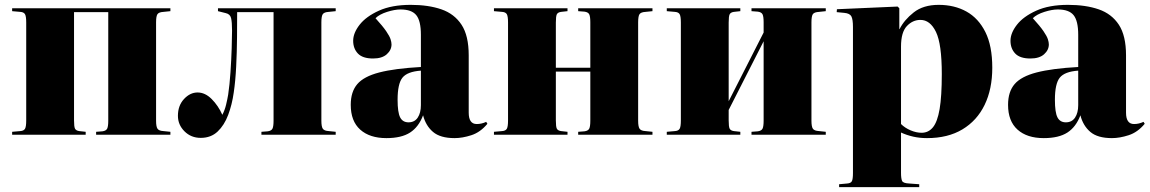

<svg xmlns="http://www.w3.org/2000/svg" viewBox="-20 -555 4736 791"><path d="M30 0V-12L64 -15Q78 -16 83 -24.5Q88 -33 88 -59V-462Q88 -488 83 -496.5Q78 -505 64 -506L30 -509V-521H682V-509L653 -506Q635 -505 629 -497Q623 -489 623 -463V-58Q623 -33 629 -24.5Q635 -16 653 -15L682 -12V0H376V-12L402 -14Q417 -16 421.5 -25Q426 -34 426 -58V-505H285V-59Q285 -33 289 -25Q293 -17 306 -15L333 -12V0Z M807 13Q767 13 740 -14Q713 -41 713 -78Q713 -120 738 -147Q763 -174 794 -174Q825 -174 852 -147Q879 -120 896 -82Q906 -101 911.5 -124Q917 -147 920 -165Q926 -205 929.5 -257Q933 -309 934.5 -356Q936 -403 936 -429Q936 -464 932 -480.5Q928 -497 910 -501L878 -509V-521H1363V-509L1334 -506Q1316 -505 1310 -497Q1304 -489 1304 -463V-58Q1304 -33 1310 -24.5Q1316 -16 1334 -15L1363 -12V0H1057V-12L1083 -14Q1098 -16 1102.5 -25Q1107 -34 1107 -58V-505H957Q957 -460 956.5 -400.5Q956 -341 953 -281Q950 -221 943 -174Q936 -124 920 -81.5Q904 -39 876.5 -13Q849 13 807 13Z M1572 14Q1503 14 1464 -21Q1425 -56 1425 -123Q1425 -177 1452 -208.5Q1479 -240 1542.5 -256.5Q1606 -273 1714 -279V-412Q1714 -469 1695 -492.5Q1676 -516 1630 -516Q1606 -516 1574.5 -506Q1543 -496 1527 -480Q1557 -447 1571 -426.5Q1585 -406 1589 -393.5Q1593 -381 1593 -372Q1593 -349 1573.5 -331.5Q1554 -314 1517 -314Q1474 -314 1454.5 -334.5Q1435 -355 1435 -387Q1435 -419 1461.5 -453Q1488 -487 1541 -511Q1594 -535 1672 -535Q1745 -535 1798.5 -516.5Q1852 -498 1881.5 -453Q1911 -408 1911 -327V-91Q1911 -44 1944 -44Q1964 -44 1983 -53L1988 -45Q1959 -10 1922 2Q1885 14 1853 14Q1794 14 1764 -11.5Q1734 -37 1723 -80Q1705 -32 1669.5 -9Q1634 14 1572 14ZM1663 -51Q1688 -51 1701 -70.5Q1714 -90 1714 -122V-264Q1658 -260 1638 -235Q1618 -210 1618 -144Q1618 -92 1628.5 -71.5Q1639 -51 1663 -51Z M2015 0V-12L2049 -15Q2063 -16 2068 -24.5Q2073 -33 2073 -59V-462Q2073 -488 2068 -496.5Q2063 -505 2049 -506L2015 -509V-521H2318V-509L2291 -506Q2278 -504 2274 -496Q2270 -488 2270 -462V-276H2412V-463Q2412 -487 2407.5 -496Q2403 -505 2388 -507L2362 -509V-521H2668V-509L2639 -506Q2621 -505 2615 -497Q2609 -489 2609 -463V-58Q2609 -33 2615 -24.5Q2621 -16 2639 -15L2668 -12V0H2362V-12L2388 -14Q2403 -16 2407.5 -25Q2412 -34 2412 -58V-260H2270V-59Q2270 -33 2274 -25Q2278 -17 2291 -15L2318 -12V0Z M2727 0V-12L2761 -15Q2775 -16 2780 -24.5Q2785 -33 2785 -59V-462Q2785 -488 2780 -496.5Q2775 -505 2761 -506L2727 -509V-521H3030V-509L3003 -506Q2990 -504 2986 -496Q2982 -488 2982 -462V-138L3126 -421V-463Q3126 -487 3121.5 -496Q3117 -505 3102 -507L3076 -509V-521H3382V-509L3354 -506Q3335 -505 3329 -497Q3323 -489 3323 -463V-58Q3323 -33 3329 -24.5Q3335 -16 3354 -15L3382 -12V0H3076V-12L3102 -14Q3117 -16 3121.5 -25Q3126 -34 3126 -58V-385L2982 -102V-59Q2982 -33 2986 -25Q2990 -17 3003 -15L3030 -12V0Z M3437 216V204L3470 201Q3485 200 3489.5 191.5Q3494 183 3494 158V-444Q3494 -475 3487.5 -487.5Q3481 -500 3458 -502L3427 -505L3428 -517L3678 -528L3685 -521V-435H3686Q3705 -473 3744.5 -504Q3784 -535 3847 -535Q3912 -535 3961.5 -507.5Q4011 -480 4039.5 -423Q4068 -366 4068 -276Q4068 -188 4036.5 -123Q4005 -58 3945 -22Q3885 14 3799 14Q3769 14 3742.5 8Q3716 2 3692 -9V157Q3692 181 3696.5 190.5Q3701 200 3726 201L3767 204V216ZM3777 -8Q3805 -8 3823.5 -30.5Q3842 -53 3851 -105.5Q3860 -158 3860 -250Q3860 -374 3836 -423.5Q3812 -473 3772 -473Q3740 -473 3716 -447.5Q3692 -422 3692 -363V-44Q3708 -28 3731.5 -18Q3755 -8 3777 -8Z M4280 14Q4211 14 4172 -21Q4133 -56 4133 -123Q4133 -177 4160 -208.5Q4187 -240 4250.5 -256.5Q4314 -273 4422 -279V-412Q4422 -469 4403 -492.5Q4384 -516 4338 -516Q4314 -516 4282.5 -506Q4251 -496 4235 -480Q4265 -447 4279 -426.5Q4293 -406 4297 -393.5Q4301 -381 4301 -372Q4301 -349 4281.5 -331.5Q4262 -314 4225 -314Q4182 -314 4162.5 -334.5Q4143 -355 4143 -387Q4143 -419 4169.5 -453Q4196 -487 4249 -511Q4302 -535 4380 -535Q4453 -535 4506.5 -516.5Q4560 -498 4589.5 -453Q4619 -408 4619 -327V-91Q4619 -44 4652 -44Q4672 -44 4691 -53L4696 -45Q4667 -10 4630 2Q4593 14 4561 14Q4502 14 4472 -11.5Q4442 -37 4431 -80Q4413 -32 4377.5 -9Q4342 14 4280 14ZM4371 -51Q4396 -51 4409 -70.5Q4422 -90 4422 -122V-264Q4366 -260 4346 -235Q4326 -210 4326 -144Q4326 -92 4336.5 -71.5Q4347 -51 4371 -51Z"/></svg>

Font: Literata 72pt ExtraBold
Style: Regular
Weight: 800
Designer: Latin by Veronika Burian and Jose Scaglione. Greek by Irene Vlachou. Cyrillic by Vera Evstafieva.
Foundry: TypeTogether
Version: Version 3.002